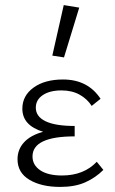

<svg xmlns="http://www.w3.org/2000/svg" viewBox="-20 -731 453 756"><path d="M387 -62Q356 -31 315.5 -13Q275 5 217 5Q143 5 96 -23Q49 -51 49 -104Q49 -143 75 -171Q101 -199 150 -212Q68 -237 68 -303Q68 -354 112 -386Q156 -418 228 -418Q326 -418 376 -342L341 -314Q323 -342 293 -358.5Q263 -375 222 -375Q176 -375 148.5 -356.5Q121 -338 121 -307Q121 -272 159.5 -253.5Q198 -235 274 -235V-194Q108 -194 108 -115Q108 -81 138.5 -60.5Q169 -40 224 -40Q310 -40 361 -94ZM186 -512 231 -711 292 -701 232 -505Z"/></svg>

Font: Ysabeau Semilight
Style: Regular
Weight: 300
Designer: Christian Thalmann (Catharsis Fonts)
Version: Version 0.003